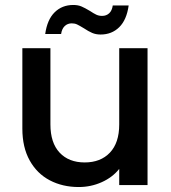

<svg xmlns="http://www.w3.org/2000/svg" viewBox="-20 -745 689 773"><path d="M574 -551V0H460V-65Q433 -31 389.5 -11.5Q346 8 297 8Q232 8 180.5 -19Q129 -46 99.5 -99Q70 -152 70 -227V-551H183V-244Q183 -170 220 -130.5Q257 -91 321 -91Q385 -91 422.5 -130.5Q460 -170 460 -244V-551ZM162 -608Q170 -666 200 -695.5Q230 -725 275 -725Q294 -725 308 -719Q322 -713 342 -701Q357 -691 367.5 -686Q378 -681 391 -681Q408 -681 419.5 -691.5Q431 -702 434 -723H498Q490 -665 460 -635.5Q430 -606 385 -606Q366 -606 351 -612.5Q336 -619 318 -631Q300 -642 290.5 -646.5Q281 -651 269 -651Q252 -651 240.5 -640Q229 -629 226 -608Z"/></svg>

Font: Poppins-tnum Medium
Style: Regular
Weight: 500
Designer: Ninad Kale (Devanagari), Jonny Pinhorn (Latin)
Foundry: Indian Type Foundry
Version: Version 4.004